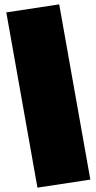

<svg xmlns="http://www.w3.org/2000/svg" viewBox="-20 -792 443 882"><path d="M152 70 9 -735 252 -772 395 33Z"/></svg>

Font: Erica One
Style: Regular
Weight: 400
Designer: Miguel Hernandez
Foundry: Miguel Hernandez
Version: Version 1.003